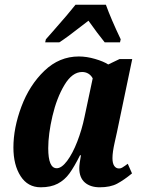

<svg xmlns="http://www.w3.org/2000/svg" viewBox="-20 -786 622 816"><path d="M37 -159Q37 -242 71 -333Q105 -424 168.5 -485Q232 -546 315 -546Q348 -546 384 -535.5Q420 -525 440 -512L488 -535H542L477 -224Q476 -219 467 -179Q458 -139 458 -114Q458 -92 465.5 -81Q473 -70 486 -70Q493 -70 499 -73.5Q505 -77 512 -82Q519 -87 523 -90L541 -49Q507 -21 478 -5.5Q449 10 404 10Q364 10 340.5 -10.5Q317 -31 317 -71Q317 -89 324 -126H320Q296 -78 275.5 -49.5Q255 -21 225.5 -5.5Q196 10 153 10Q98 10 67.5 -37.5Q37 -85 37 -159ZM339 -288 374 -453Q367 -466 355.5 -473Q344 -480 329 -480Q287 -480 254 -425Q221 -370 203 -293Q185 -216 185 -156Q185 -71 221 -71Q242 -71 265.5 -102.5Q289 -134 308.5 -184.5Q328 -235 339 -288ZM175 -619 205 -653Q273 -730 301 -766H430Q452 -705 493 -619L490 -606H425Q395 -643 356 -698Q336 -682 326 -675Q265 -627 232 -606H172Z"/></svg>

Font: Noto Serif CondExtraBold
Style: Italic
Weight: 800
Width: 3
Italic angle: -12°
Designer: Monotype Design Team
Foundry: Monotype Imaging Inc.
Version: Version 1.001